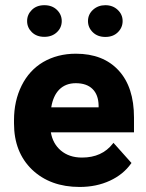

<svg xmlns="http://www.w3.org/2000/svg" viewBox="-20 -721 569 750"><path d="M275.9 -396Q236.3 -396 211.4 -371.1Q187.5 -346.7 180.2 -301.8H365.2V-309.1Q364.3 -351.1 341.3 -373.5Q318.4 -396 275.9 -396ZM291 9.3Q176.3 9.3 105 -58.6Q34.7 -126.5 34.7 -238.8V-251.5Q34.7 -326.7 64.5 -386.7Q94.2 -446.3 148.4 -478.5Q204.6 -511.2 276.4 -511.2Q383.3 -511.2 443.4 -445.8Q503.4 -380.9 503.4 -261.7V-207.5V-204.1H500H178.7Q186 -160.2 217.3 -133.3Q250 -105.5 300.3 -105.5Q378.4 -105.5 420.9 -160.2L423.3 -163.1L425.8 -160.2L491.7 -86.4L493.7 -84.5L492.2 -82.5Q461.4 -39.1 409.2 -15.1Q382.8 -2.9 353.3 3.2Q323.7 9.3 291 9.3ZM323.7 -638.7Q323.7 -665 343.5 -682.9Q363.3 -700.7 391.6 -700.7Q420.4 -700.7 439.7 -682.6Q459 -664.6 459 -638.7Q459 -613.3 440.4 -595Q421.9 -576.7 391.6 -576.7Q361.3 -576.7 342.5 -595Q323.7 -613.3 323.7 -638.7ZM221.2 -638.7Q221.2 -612.8 202.1 -595Q183.1 -577.1 153.3 -577.1Q123 -577.1 104.5 -595.2Q85.9 -613.3 85.9 -638.7Q85.9 -664.1 104.5 -682.4Q123 -700.7 153.3 -700.7Q183.6 -700.7 202.4 -682.4Q221.2 -664.1 221.2 -638.7Z"/></svg>

Font: MAUL Bold
Style: Bold
Weight: 700
Designer: MAUL
Version: Version 1.0; 2020; ttfautohint (v1.8.3)